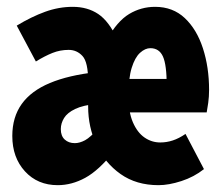

<svg xmlns="http://www.w3.org/2000/svg" viewBox="-20 -530 640 562"><path d="M149 12Q90 12 53 -28.5Q16 -69 16 -132Q16 -187 43.5 -225.5Q71 -264 126 -287Q181 -310 263 -319V-226Q223 -222 200 -211Q177 -200 167.5 -184.5Q158 -169 158 -152Q158 -132 169.5 -121.5Q181 -111 199 -111Q213 -111 229 -119.5Q245 -128 270 -157L313 -86Q269 -31 229.5 -9.5Q190 12 149 12ZM444 12Q379 12 333 -20.5Q287 -53 262.5 -105.5Q238 -158 238 -218V-292Q238 -348 221.5 -366Q205 -384 181 -384Q156 -384 133.5 -375Q111 -366 85 -350L29 -455Q72 -481 112 -495.5Q152 -510 193 -510Q236 -510 267.5 -489Q299 -468 324 -414H293Q323 -468 358 -489Q393 -510 434 -510Q486 -510 521 -477Q556 -444 574 -388.5Q592 -333 592 -267Q592 -247 589.5 -229Q587 -211 585 -201H332V-299H494L468 -279Q468 -340 457 -364.5Q446 -389 420 -389Q405 -389 390 -375.5Q375 -362 365.5 -331.5Q356 -301 356 -249Q356 -202 369 -172Q382 -142 403 -127.5Q424 -113 449 -113Q468 -113 486 -119Q504 -125 523 -138L577 -35Q548 -12 511 0Q474 12 444 12Z"/></svg>

Font: Source Code Pro ExtraLight ExtraBold
Style: Regular
Weight: 800
Monospace: yes
Version: Version 1.018;hotconv 1.0.116;makeotfexe 2.5.65601